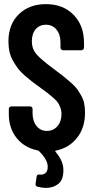

<svg xmlns="http://www.w3.org/2000/svg" viewBox="-20 -728 453 933"><path d="M393.1 -180.2Q393.1 -107.4 354.7 -58.6Q316.4 -9.8 252 3.9Q245.6 5.4 250 9.8Q288.1 53.7 288.1 99.1Q288.1 146 263.4 165.5Q238.8 185.1 203.1 185.1Q184.6 185.1 162.1 179.2Q151.4 176.3 152.8 165L158.2 128.9Q159.7 118.7 171.9 120.1Q189 122.6 200.4 113.5Q211.9 104.5 211.9 82Q211.9 47.4 168.9 5.9L163.1 2.9Q99.1 -9.8 61 -57.1Q22.9 -104.5 22.9 -172.9V-199.2Q22.9 -204.1 26.4 -207.5Q29.8 -210.9 35.2 -210.9H126Q131.3 -210.9 134.8 -207.5Q138.2 -204.1 138.2 -199.2V-179.2Q138.2 -139.6 157.5 -115.7Q176.8 -91.8 208 -91.8Q238.8 -91.8 258.8 -114.5Q278.8 -137.2 278.8 -173.8Q278.8 -189.5 273.9 -203.4Q269 -217.3 262.7 -227.3Q256.3 -237.3 240 -252Q223.6 -266.6 211.9 -275.4Q200.2 -284.2 172.9 -304.2Q147.9 -322.3 134.5 -332.5Q121.1 -342.8 100.1 -361.1Q79.1 -379.4 67.6 -394.8Q56.2 -410.2 43.9 -431.2Q31.7 -452.1 26.4 -475.8Q21 -499.5 21 -526.9Q21 -609.4 71.5 -658.7Q122.1 -708 203.1 -708Q286.1 -708 337.2 -656.2Q388.2 -604.5 388.2 -520V-496.1Q388.2 -491.2 384.5 -487.5Q380.9 -483.9 376 -483.9H286.1Q281.2 -483.9 277.6 -487.5Q273.9 -491.2 273.9 -496.1V-522Q273.9 -560.5 254.4 -584.2Q234.9 -607.9 203.1 -607.9Q172.9 -607.9 153.8 -586.4Q134.8 -564.9 134.8 -526.9Q134.8 -491.2 155.5 -466.3Q176.3 -441.4 235.8 -397Q267.1 -374 283.7 -360.8Q300.3 -347.7 321.8 -329.1Q343.3 -310.5 353.8 -296.4Q364.3 -282.2 374.8 -263.4Q385.3 -244.6 389.2 -224.6Q393.1 -204.6 393.1 -180.2Z"/></svg>

Font: Barlow Condensed SemiBold
Style: Regular
Weight: 600
Width: 3
Designer: Jeremy Tribby
Foundry: Tribby Type
Version: Version 1.422;hotconv 1.0.109;makeotfexe 2.5.65596